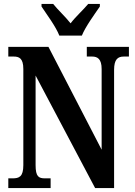

<svg xmlns="http://www.w3.org/2000/svg" viewBox="-20 -951 684 971"><path d="M280 -771H394C412 -816 459 -880 485 -918V-931H426C403 -903 361 -865 337 -833C312 -865 271 -903 249 -931H190V-918C215 -880 263 -816 280 -771ZM22 0H236V-49H208C176 -49 160 -57 160 -116V-569L461 0H557V-598C557 -651 576 -665 606 -665H632V-714H419V-665H446C473 -665 494 -653 494 -602V-194L225 -714H22V-665H49C76 -665 98 -657 98 -602V-116C98 -57 77 -49 43 -49H22Z"/></svg>

Font: Noto Serif Bengali ExtraCondensed
Style: Bold
Weight: 700
Width: 2
Designer: Juan Bruce, Universal Thirst, Indian Type Foundry and the Monotype Design Team.
Foundry: Monotype Imaging Inc.
Version: Version 2.003